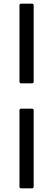

<svg xmlns="http://www.w3.org/2000/svg" viewBox="-20 -850 251 1055"><path d="M96 -392Q87 -392 87 -402V-820Q87 -830 96 -830H156Q165 -830 165 -820V-402Q165 -392 156 -392ZM96 185Q87 185 87 175V-243Q87 -253 96 -253H156Q165 -253 165 -243V175Q165 185 156 185Z"/></svg>

Font: Sofia Sans Condensed Medium
Style: Italic
Weight: 500
Italic angle: -9°
Designer: Botio Nikoltchev, Ani Petrova
Foundry: lettersoup
Version: Version 4.101; ttfautohint (v1.8.4.7-5d5b)